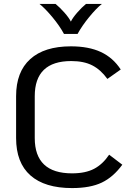

<svg xmlns="http://www.w3.org/2000/svg" viewBox="-20 -947 674 978"><path d="M62 -244V-457Q62 -581 134 -646Q206 -711 341 -711Q432 -711 494 -682Q556 -653 595 -593L527 -545Q493 -592 450 -614Q407 -636 343 -636Q157 -636 157 -457V-244Q157 -64 347 -64Q415 -64 459 -87Q503 -110 536 -159L603 -108Q557 -45 498.5 -17Q440 11 347 11Q208 11 135 -53.5Q62 -118 62 -244ZM181 -927H263Q285 -909 308 -883Q331 -857 341 -837Q350 -856 373 -882.5Q396 -909 418 -927H499Q471 -905 434.5 -860.5Q398 -816 375 -774H306Q284 -815 247 -859.5Q210 -904 181 -927Z"/></svg>

Font: KoHo Medium
Style: Regular
Weight: 500
Version: Version 1.000; ttfautohint (v1.6)